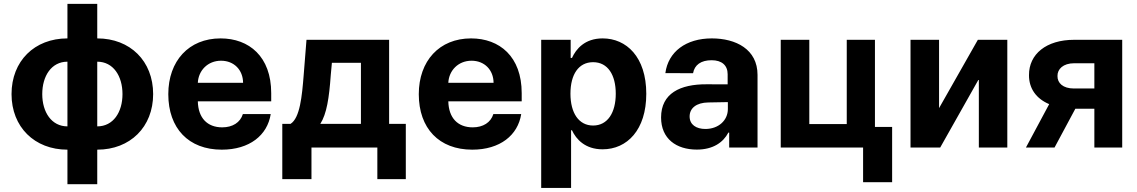

<svg xmlns="http://www.w3.org/2000/svg" viewBox="-20 -747 5758 972"><path d="M321.4 10.7V185.4H472.3V10.7C639.2 10.7 755.3 -104.4 755.3 -270.6C755.3 -437.9 639.2 -552.6 472.3 -552.6V-727.3H321.4V-552.6C154.5 -552.6 38.4 -437.9 38.4 -270.6C38.4 -104.4 154.5 10.7 321.4 10.7ZM193.9 -270.6C193.9 -361.9 240.1 -434.7 321.4 -434.7V-107.2C240.8 -107.2 193.9 -179.3 193.9 -270.6ZM472.3 -107.2V-434.7C553.6 -434.7 600.1 -361.9 600.1 -270.6C600.1 -179.3 553.6 -107.2 472.3 -107.2Z M1102.6 10.7C1243.6 10.7 1333.8 -62.5 1350.5 -169.4H1209.5C1196.4 -126.8 1157.3 -102.3 1105.1 -102.3C1029.1 -102.3 983.3 -150.2 981.5 -234H1353V-275.6C1353 -460.9 1240.8 -552.6 1096.6 -552.6C936.1 -552.6 832 -438.6 832 -270.2C832 -97.3 934.7 10.7 1102.6 10.7ZM981.5 -327.8C984.4 -390.3 1032 -439.6 1099.1 -439.6C1164.8 -439.6 1210.2 -392.8 1210.6 -327.8Z M1409.1 159.8H1556.8V0H1890.3V159.8H2034.4V-120H1949.9V-545.5H1531.6L1517.4 -367.2C1508.9 -259.9 1498.6 -150.2 1451 -120H1409.1ZM1601.6 -120C1633.9 -170.8 1646.3 -250.7 1654.5 -367.2L1660.2 -429H1807.2V-120Z M2370.7 10.7C2511.7 10.7 2601.9 -62.5 2618.6 -169.4H2477.6C2464.5 -126.8 2425.4 -102.3 2373.2 -102.3C2297.2 -102.3 2251.4 -150.2 2249.6 -234H2621.1V-275.6C2621.1 -460.9 2508.9 -552.6 2364.7 -552.6C2204.2 -552.6 2100.1 -438.6 2100.1 -270.2C2100.1 -97.3 2202.8 10.7 2370.7 10.7ZM2249.6 -327.8C2252.5 -390.3 2300.1 -439.6 2367.2 -439.6C2432.9 -439.6 2478.3 -392.8 2478.7 -327.8Z M2719.8 204.5H2871.1V-87.4H2875.7C2896.7 -41.9 2942.5 8.9 3030.5 8.9C3154.8 8.9 3251.8 -89.5 3251.8 -272C3251.8 -459.5 3150.6 -552.6 3030.9 -552.6C2939.6 -552.6 2896 -498.2 2875.7 -453.8H2869V-545.5H2719.8ZM2867.9 -272.7C2867.9 -370 2909.1 -432.2 2982.6 -432.2C3057.5 -432.2 3097.3 -367.2 3097.3 -272.7C3097.3 -177.6 3056.8 -111.5 2982.6 -111.5C2909.8 -111.5 2867.9 -175.4 2867.9 -272.7Z M3507.8 10.3C3588.4 10.3 3640.6 -24.9 3667.3 -75.6H3671.5V0H3815V-367.9C3815 -497.9 3704.9 -552.6 3583.5 -552.6C3452.8 -552.6 3362.6 -485.1 3348.4 -376.8L3488.6 -376.4C3496.1 -418.3 3528.4 -442.1 3582.7 -442.1C3634.2 -442.1 3663.7 -416.2 3663.7 -371.4V-320L3557.2 -320.3C3422.9 -321 3326.7 -274.1 3326.7 -152.3C3326.7 -44.4 3403.8 10.3 3507.8 10.3ZM3471.2 -157.3C3471.2 -199.9 3506 -227.3 3565.3 -228.3L3664.8 -230.1V-195C3664.8 -137.8 3617.5 -94.1 3551.1 -94.1C3504.6 -94.1 3471.2 -115.8 3471.2 -157.3Z M4409.4 -545.5H4266.7V-119H4077.1V-545.5H3932.5V0H4349.4V175.4H4496.4V-104.4H4409.4Z M4734 -199.6V-545.5H4589.5V0H4739.7L4935.4 -346.9V0H5079.5V-545.5H4930.4Z M5520.2 0H5661.2V-545.5H5418C5276.6 -545.5 5188.6 -473 5189.3 -366.5C5188.9 -299 5226.2 -247.2 5291.5 -219.8L5173.7 0H5318.5L5424 -196.7H5438.9H5520.2ZM5333.5 -362.2C5332.7 -397 5362.2 -426.8 5418 -426.8H5520.2V-299H5416.5C5361.5 -299 5332.7 -326.7 5333.5 -362.2Z"/></svg>

Font: Margiela Sans
Style: Bold
Weight: 700
Designer: Stefan Endress, Andreas Faust
Version: Version 1.100;FEAKit 1.0